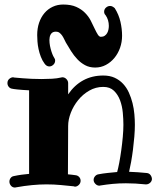

<svg xmlns="http://www.w3.org/2000/svg" viewBox="-20 -822 701 857"><path d="M658.2 -22Q657.2 -12.2 649.4 -5.6Q641.6 1 631.8 1H629.9Q606.4 -1.5 584.7 -2.7Q563 -3.9 542 -3.9Q511.2 -3.9 483.2 -1.2Q455.1 1.5 428.2 5.9Q427.2 5.9 426 6.3Q424.8 6.8 423.8 6.8Q413.6 6.8 405.8 -1.2Q397.9 -9.3 397.9 -19Q397.9 -27.8 404.1 -35.2Q410.2 -42.5 418.9 -43.9Q439.5 -47.9 460.2 -50Q481 -52.2 502.9 -54.2Q507.3 -69.3 512.2 -95.2Q517.1 -121.1 521.2 -150.9Q525.4 -180.7 528.1 -210.9Q530.8 -241.2 530.8 -265.1Q530.8 -290 528.1 -319.3Q525.4 -348.6 515.9 -374.3Q506.3 -399.9 488.5 -417Q470.7 -434.1 440.9 -434.1Q407.2 -434.1 378.4 -417.5Q349.6 -400.9 328.9 -375.2Q308.1 -349.6 296.1 -318.8Q284.2 -288.1 284.2 -259.8V-258.8L283.2 -43.9Q292 -43 300.3 -42.2Q308.6 -41.5 316.9 -40Q326.7 -39.1 333.3 -32Q339.8 -24.9 339.8 -15.1Q339.8 -4.4 331.8 3.4Q323.7 11.2 314 11.2Q312 11.2 311 9.8Q281.7 6.8 251.2 3.9Q220.7 1 187 1Q156.7 1 123.3 4.2Q89.8 7.3 51.8 14.2Q49.8 15.1 46.9 15.1Q35.6 15.1 28.8 6.8Q22 -1.5 22 -11.2Q22 -20 27.3 -27.3Q32.7 -34.7 42 -36.1Q60.1 -40 76.7 -42.2Q93.3 -44.4 109.9 -45.9V-418.9Q79.1 -420.4 58.3 -422.6Q37.6 -424.8 35.2 -425.8Q25.4 -426.8 19.3 -434.1Q13.2 -441.4 13.2 -451.2Q13.2 -462.9 21.5 -470Q29.8 -477.1 39.1 -477.1Q41 -477.1 42 -476.1Q42.5 -476.1 53.2 -475.1Q64 -474.1 81.3 -472.7Q98.6 -471.2 120.6 -470.2Q142.6 -469.2 166 -469.2Q189.5 -469.2 211.9 -470.5Q234.4 -471.7 252.9 -476.1Q253.9 -476.1 255.1 -476.6Q256.3 -477.1 257.8 -477.1Q269 -477.1 276.6 -469Q284.2 -460.9 284.2 -451.2V-400.9Q312.5 -442.4 351.8 -463.6Q391.1 -484.9 440.9 -484.9Q470.2 -484.9 491.9 -474.9Q513.7 -464.8 529.5 -447.8Q545.4 -430.7 555.4 -408.4Q565.4 -386.2 571.5 -361.8Q577.6 -337.4 579.8 -312.3Q582 -287.1 582 -265.1Q582 -240.7 579.6 -211.7Q577.1 -182.6 573.5 -153.8Q569.8 -125 565.2 -99.1Q560.5 -73.2 556.2 -55.2Q574.7 -54.2 594.5 -53.2Q614.3 -52.2 634.8 -49.8Q646 -48.8 652.1 -40.3Q658.2 -31.7 658.2 -22ZM524.9 -662.6Q524.9 -634.3 515.9 -608.6Q506.8 -583 490.7 -563.5Q474.6 -543.9 452.6 -532.2Q430.7 -520.5 404.8 -520.5Q379.4 -520.5 359.9 -531Q340.3 -541.5 325 -557.9Q309.6 -574.2 297.1 -594Q284.7 -613.8 273.9 -632.3Q270 -639.6 266.1 -647.9Q262.2 -656.2 257.1 -663.6Q252 -670.9 245.4 -675.8Q238.8 -680.7 230 -680.7Q216.8 -680.7 210.2 -673.6Q203.6 -666.5 201.7 -655.3Q199.7 -644 201.2 -630.6Q202.6 -617.2 206.1 -604.2Q209.5 -591.3 213.6 -580.8Q217.8 -570.3 221.2 -565.4Q223.6 -561.5 224.9 -558.6Q226.1 -555.7 226.1 -551.8Q226.1 -540.5 218 -533Q210 -525.4 200.2 -525.4Q188 -525.4 179.2 -537.6Q168.9 -551.3 162.4 -568.4Q155.8 -585.4 152.1 -602.8Q148.4 -620.1 147.2 -636.5Q146 -652.8 146 -665.5Q146 -695.3 154.5 -720.5Q163.1 -745.6 178.5 -763.7Q193.8 -781.7 215.1 -791.7Q236.3 -801.8 262.2 -801.8Q296.9 -801.8 320.3 -791.3Q343.8 -780.8 359.6 -764.6Q375.5 -748.5 385 -730Q394.5 -711.4 401.9 -695.3Q411.1 -675.8 417.2 -666.7Q423.3 -657.7 430.2 -657.7Q440.4 -657.7 447.3 -662.4Q454.1 -667 458.3 -674.3Q462.4 -681.6 464.1 -690.2Q465.8 -698.7 465.8 -706.5Q465.8 -719.2 462.2 -731.7Q458.5 -744.1 451.2 -754.4Q447.8 -757.3 446.3 -761.5Q444.8 -765.6 444.8 -769.5Q444.8 -780.8 453.1 -788.1Q461.4 -795.4 471.2 -795.4Q477.1 -795.4 482.2 -792.7Q487.3 -790 492.2 -785.6Q510.3 -756.8 517.6 -724.9Q524.9 -692.9 524.9 -662.6Z"/></svg>

Font: Ribeye
Style: Regular
Weight: 400
Designer: Astigmatic (AOETI)
Foundry: Astigmatic (AOETI)
Version: Version 1.000